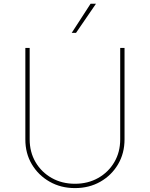

<svg xmlns="http://www.w3.org/2000/svg" viewBox="-20 -980 790 1012"><path d="M613.6 -727.3H636.4V-245.7Q636.4 -171.9 602.1 -113.8Q567.8 -55.8 508.9 -22.2Q449.9 11.4 375 11.4Q300.8 11.4 241.5 -22.4Q182.2 -56.1 147.7 -114.2Q113.3 -172.2 113.6 -245.7V-727.3H136.4V-245.7Q136.4 -178.3 167.4 -125.4Q198.5 -72.4 252.5 -41.9Q306.5 -11.4 375 -11.4Q443.5 -11.4 497.5 -41.9Q551.5 -72.4 582.6 -125.4Q613.6 -178.3 613.6 -245.7ZM358 -806.8 457.4 -960.2H485.8L380.7 -806.8Z"/></svg>

Font: Inter UI Thin
Style: Regular
Weight: 100
Designer: Rasmus Andersson
Foundry: rsms
Version: 3.2;8d6f07862